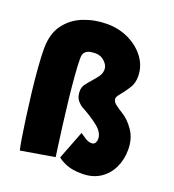

<svg xmlns="http://www.w3.org/2000/svg" viewBox="-130 -810 832 916"><g transform="rotate(20 286.0 -352.0)"><path d="M73 2.5Q68.5 -14 61.5 -57Q54.5 -100 46.5 -158Q38.5 -216 31.2 -278.5Q24 -341 19.5 -397.8Q15 -454.5 15 -494Q15 -570 50 -617Q85 -664 140.8 -685.8Q196.5 -707.5 259 -707.5Q319.5 -707.5 370.2 -682.8Q421 -658 451.8 -616Q482.5 -574 482.5 -521.5Q482.5 -489.5 467.8 -465.2Q453 -441 438.5 -423.5Q429 -412.5 422.5 -403.2Q416 -394 416 -386.5Q416 -371 433.2 -358Q450.5 -345 468 -334.5Q502 -314.5 529.8 -274.2Q557.5 -234 557.5 -177.5Q557.5 -127 537.5 -85.5Q517.5 -44 479.8 -19.5Q442 5 389.5 5Q338 5 307.8 -8Q277.5 -21 265 -32.5L321 -177Q335.5 -166.5 351 -157Q366.5 -147.5 381.5 -147.5Q395 -147.5 400.2 -156.8Q405.5 -166 405.5 -177Q405.5 -209.5 370 -237.8Q334.5 -266 286 -292Q272 -299.5 258.2 -316Q244.5 -332.5 244.5 -363Q244.5 -382.5 256.2 -398.2Q268 -414 282 -429.5Q296.5 -445.5 308.5 -462.2Q320.5 -479 320.5 -499Q320.5 -520 300.8 -538.5Q281 -557 254.5 -557Q245.5 -557 230.8 -555Q216 -553 204.5 -543.5Q193 -534 193 -510.5Q193 -475 197.5 -419.8Q202 -364.5 209 -302Q216 -239.5 223.5 -181.5Q231 -123.5 236.8 -81.5Q242.5 -39.5 244.5 -26.5Z"/></g></svg>

Font: Grandstander Black
Style: Regular
Weight: 900
Designer: Tyler Finck
Foundry: Etcetera Type Co
Version: Version 1.200; ttfautohint (v1.8.3)